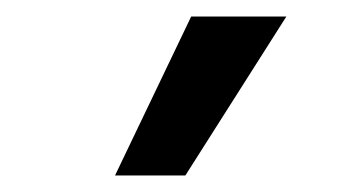

<svg xmlns="http://www.w3.org/2000/svg" viewBox="-20 -768 440 232"><path d="M119 -556 211 -748H326L204 -556Z"/></svg>

Font: Host Grotesk SemiBold
Style: Italic
Weight: 600
Italic angle: -8°
Designer: Doğukan Karapınar based on Poppins by Indian Type Foundry, Jonny Pinhorn
Foundry: Element Type
Version: Version 1.001; ttfautohint (v1.8.4.7-5d5b)